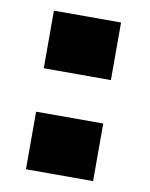

<svg xmlns="http://www.w3.org/2000/svg" viewBox="-65 -565 480 614"><g transform="rotate(10 175.0 -257.5)"><path d="M61 -328V-515H279V-328ZM61 0V-187H279V0Z"/></g></svg>

Font: Tomorrow ExtraBold
Style: Regular
Weight: 800
Designer: Tony de Marco, Monica Rizzolli
Foundry: Just in Type
Version: Version 2.002